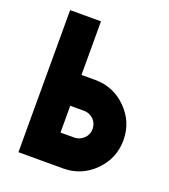

<svg xmlns="http://www.w3.org/2000/svg" viewBox="-130 -794 784 889"><g transform="rotate(20 262.5 -350.0)"><path d="M63 -700V0H215H283Q373 0 437 -64Q501 -128 501 -218Q501 -308 437 -372Q373 -436 283 -436H215V-700ZM215 -284H283Q309 -284 330 -265Q349 -245 349 -218Q349 -191 330 -172Q309 -152 283 -152H215Z"/></g></svg>

Font: Unageo
Style: ExtraBold
Weight: 800
Designer: Richard Sepsi
Foundry: Richard Sepsi
Version: Version 2.000